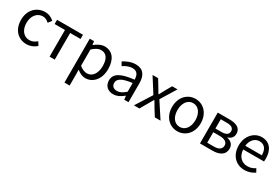

<svg xmlns="http://www.w3.org/2000/svg" viewBox="70 -1627 4245 2927"><g transform="rotate(30 2192.5 -163.5)"><path d="M306 13C371 13 433 -12 481 -56L442 -117C408 -86 364 -63 314 -63C214 -63 146 -146 146 -271C146 -396 218 -481 316 -481C360 -481 393 -461 425 -432L472 -493C433 -527 384 -556 313 -556C174 -556 51 -452 51 -271C51 -91 162 13 306 13Z M527 -469H709V0H800V-469H983V-543H527Z M1103 -543V229H1194V45L1192 -50C1193 -49 1193 -49 1194 -48C1242 -9 1294 13 1342 13C1467 13 1578 -94 1578 -280C1578 -447 1502 -556 1362 -556C1299 -556 1238 -521 1189 -481H1186L1178 -543ZM1194 -120V-405C1247 -454 1294 -480 1340 -480C1443 -480 1483 -399 1483 -279C1483 -144 1417 -63 1327 -63C1291 -63 1243 -78 1194 -120Z M1832 13C1900 13 1960 -22 2012 -65H2015L2023 0H2098V-334C2098 -468 2042 -556 1910 -556C1823 -556 1746 -518 1696 -486L1732 -423C1775 -452 1832 -481 1895 -481C1984 -481 2007 -414 2007 -344C1776 -318 1673 -259 1673 -141C1673 -43 1741 13 1832 13ZM1858 -60C1804 -60 1762 -85 1762 -147C1762 -217 1824 -262 2007 -285V-132C1954 -85 1911 -60 1858 -60Z M2290 0 2363 -127C2382 -160 2400 -194 2419 -224H2424C2444 -194 2464 -160 2482 -127L2562 0H2662L2483 -274L2648 -543H2553L2485 -423C2470 -393 2454 -363 2437 -333H2433C2415 -363 2396 -393 2379 -423L2306 -543H2208L2373 -283L2194 0Z M2961 13C3094 13 3213 -91 3213 -271C3213 -452 3094 -556 2961 -556C2828 -556 2709 -452 2709 -271C2709 -91 2828 13 2961 13ZM2961 -63C2867 -63 2804 -146 2804 -271C2804 -396 2867 -481 2961 -481C3055 -481 3119 -396 3119 -271C3119 -146 3055 -63 2961 -63Z M3356 0H3573C3699 0 3788 -47 3788 -156C3788 -233 3735 -271 3674 -285V-290C3729 -306 3765 -345 3765 -405C3765 -504 3684 -543 3565 -543H3356ZM3446 -250H3557C3650 -250 3698 -215 3698 -161C3698 -100 3654 -65 3563 -65H3446ZM3555 -478C3640 -478 3675 -448 3675 -397C3675 -346 3640 -315 3549 -315H3446V-478Z M4142 13C4216 13 4275 -12 4322 -43L4289 -103C4249 -76 4207 -60 4153 -60C4050 -60 3978 -134 3973 -250H4339C4341 -263 4342 -282 4342 -302C4342 -457 4265 -556 4127 -556C4001 -556 3882 -447 3882 -271C3882 -92 3998 13 4142 13ZM3972 -315C3983 -422 4051 -484 4128 -484C4213 -484 4263 -425 4263 -315Z"/></g></svg>

Font: Kinto Sans
Style: Regular
Weight: 400
Designer: Authors: Ryoko NISHIZUKA  (kana & ideographs); Paul D. Hunt (Latin, Greek & Cyrillic); Wenlong ZHANG  (bopomofo); Sandol
Foundry: Adobe Systems Incorporated, ookami Inc.
Version: Version 0.001